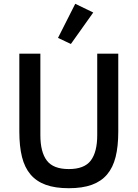

<svg xmlns="http://www.w3.org/2000/svg" viewBox="-20 -981 726 1013"><path d="M193 -698V-268Q193 -179 227 -134Q261 -89 343 -89Q425 -89 459 -134Q493 -179 493 -268V-698H604V-286Q604 -209 590 -153Q576 -97 545 -60.5Q514 -24 464.5 -6Q415 12 343 12Q271 12 221.5 -6Q172 -24 141 -60.5Q110 -97 96 -153Q82 -209 82 -286V-698ZM354 -749 286 -781 377 -961 472 -915Z"/></svg>

Font: IBM Plex Arabic Medium
Style: Regular
Weight: 500
Designer: Mike Abbink, Paul van der Laan, Pieter van Rosmalen, Wael Morcos, Khajak Apelian
Foundry: Bold Monday
Version: Version 1.0